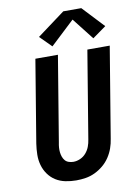

<svg xmlns="http://www.w3.org/2000/svg" viewBox="-104 -1048 809 1124"><g transform="rotate(-10 300.0 -486.0)"><path d="M257 8Q224 8 192.5 1.5Q161 -5 135.5 -21Q110 -37 92 -62Q74 -87 65.5 -117Q57 -147 57.5 -179.5Q58 -212 63 -245L144 -735H278L194 -227Q191 -213 190 -198.5Q189 -184 190.5 -170.5Q192 -157 196.5 -144Q201 -131 209.5 -121Q218 -111 231.5 -106.5Q245 -102 259 -102Q279 -102 299.5 -111Q320 -120 334.5 -137Q349 -154 356.5 -174Q364 -194 367 -215L453 -735H586L497 -197Q493 -169 483.5 -142Q474 -115 457.5 -90Q441 -65 417.5 -45.5Q394 -26 367.5 -13.5Q341 -1 313 3.5Q285 8 257 8ZM255 -789 187 -857 353 -980H460L580 -852L499 -794L398 -923Z"/></g></svg>

Font: Iosevka SS04 XBd Ex Obl
Style: Regular
Weight: 800
Width: 7
Italic angle: -9°
Monospace: yes
Designer: Belleve Invis
Foundry: Belleve Invis
Version: Version 19.0.0; ttfautohint (v1.8.4)